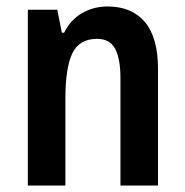

<svg xmlns="http://www.w3.org/2000/svg" viewBox="-20 -573 572 593"><path d="M312 -553Q387 -553 427.5 -505Q468 -457 468 -360V0H352V-332Q352 -392 335.5 -422.5Q319 -453 280 -453Q225 -453 203.5 -408.5Q182 -364 182 -268V0H66V-543H157L171 -472H178Q198 -512 233.5 -532.5Q269 -553 312 -553Z"/></svg>

Font: Noto Sans Myanmar Condensed SemiBold
Style: Regular
Weight: 600
Width: 3
Designer: Monotype Design Team
Foundry: Monotype Imaging Inc.
Version: Version 2.107; ttfautohint (v1.8.4.7-5d5b)